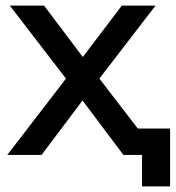

<svg xmlns="http://www.w3.org/2000/svg" viewBox="-20 -552 626 684"><path d="M586 -94H471L334 -272L534 -532H414L275 -349L137 -532H15L215 -272L6 0H128L274 -194L419 -1V0H486V112H586Z"/></svg>

Font: Montserrat-Alt1 SemBd
Style: Regular
Weight: 600
Designer: Differentunic
Foundry: Differentunic
Version: Version 7.222